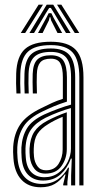

<svg xmlns="http://www.w3.org/2000/svg" viewBox="-20 -784 422 812"><path d="M315.5 0V-457Q315.5 -530 287.5 -561.6Q259.5 -593.2 195 -593.2Q128.2 -593.2 98.2 -565.4Q68.2 -537.5 66 -473Q64.5 -432.5 66.8 -388.8H49.5Q48.2 -411 48 -431.8Q47.8 -452.5 48.5 -473.8Q51.2 -545.5 85.4 -576.5Q119.5 -607.5 195 -607.5Q269 -607.5 301 -572.6Q333 -537.8 333 -457V0ZM280.8 0V-42L283.5 -113.2H279.8Q265.2 -73 236.2 -46.6Q207.2 -20.2 162 -20.5Q122.8 -20.5 98.8 -45Q74.8 -69.5 71.5 -117Q70.8 -129 70.4 -139.6Q70 -150.2 70.5 -160.2Q73.5 -207.8 94.2 -241.5Q115 -275.2 167 -299.8Q196.2 -313 226.9 -324.2Q257.5 -335.5 280.5 -341.5V-457Q280.5 -514.8 260.8 -539.6Q241 -564.5 195 -564.5Q146.5 -564.5 124.5 -543Q102.5 -521.5 100.8 -472Q99.5 -432.8 101.5 -388.8H84.2Q82 -434.5 83.5 -472.5Q85.5 -529.5 111.4 -554.2Q137.2 -579 195 -579Q250.2 -579 274.1 -550.8Q298 -522.5 298 -457V0ZM152 8Q100.5 8 70.8 -23.8Q41 -55.5 36.8 -114.2Q34.5 -143.5 35.8 -163.2Q39.2 -218.5 65.5 -257.5Q91.8 -296.5 154.8 -326.8Q181 -339.8 200.4 -348.8Q219.8 -357.8 245.8 -366V-457.2Q245.8 -495.8 235.2 -515.8Q224.8 -535.8 195 -535.8Q163.5 -535.8 150.1 -520Q136.8 -504.2 135.8 -470Q135.2 -456.8 135.2 -435.9Q135.2 -415 136.2 -388.8H118.8Q117.8 -417 117.8 -436.4Q117.8 -455.8 118.2 -471.5Q119.8 -514.5 138.1 -532.4Q156.5 -550.2 195 -550.2Q233.8 -550.2 248.4 -527.1Q263 -504 263 -457.2V-354.2Q233.8 -345.2 209.1 -334.9Q184.5 -324.5 160.8 -313Q103 -285.8 79.8 -249.2Q56.5 -212.8 53.2 -161.8Q52.5 -150.8 52.9 -139.5Q53.2 -128.2 54.2 -115.8Q58 -62.5 84.8 -34.4Q111.5 -6.2 157.2 -6.2Q197.8 -6.2 225 -25.8Q252.2 -45.2 268 -75H271.8L265 -14.5V0H247.5L247.2 -4.2L257.2 -46.2H254Q235.5 -20.2 211.5 -6.1Q187.5 8 152 8ZM167.8 -34.5Q202 -34.5 227.1 -52.9Q252.2 -71.2 266.1 -99.1Q280 -127 280 -155.2V-327Q256.2 -320.5 227.9 -309.8Q199.5 -299 173.2 -286.2Q131.5 -265.2 110.8 -235.6Q90 -206 87.8 -157Q87.2 -146.8 87.8 -137.4Q88.2 -128 89 -118.5Q91.8 -77 112.5 -55.8Q133.2 -34.5 167.8 -34.5ZM171.8 -49.8Q142.2 -49.8 126 -69.6Q109.8 -89.5 106.2 -119.8Q104.5 -140.8 105 -155.8Q107.2 -199.5 124.8 -226.4Q142.2 -253.2 179.2 -273Q197 -282.5 219.1 -292.2Q241.2 -302 262.5 -309.2V-153.5Q262.5 -113.8 240.1 -81.8Q217.8 -49.8 171.8 -49.8ZM174.2 -63.8Q210.2 -63.8 227.6 -90.8Q245 -117.8 245 -152.2V-290Q209.8 -275.5 185 -259.8Q152.8 -240.5 138.2 -217.5Q123.8 -194.5 122.8 -155.8Q122.5 -147.8 122.6 -139.1Q122.8 -130.5 123.8 -121.5Q126 -98 138.4 -80.9Q150.8 -63.8 174.2 -63.8ZM67.8 -644.5 143.2 -764.2H161.8L86.5 -644.5ZM104.5 -644.5 177.5 -764.2H205.2L278.5 -644.5H259L209.5 -727.5L195 -750.5H188L173.5 -727.5L124 -644.5ZM296.2 -644.5 221.2 -764.2H239.5L315.2 -644.5ZM140.8 -644.5 176.2 -709 185.8 -728.2H197.2L206.5 -709L242.8 -644.5H223.2L196 -698.2L193 -711.2H190L187 -698.2L160.2 -644.5Z"/></svg>

Font: Big Shoulders Inline Display SemiBold
Style: Regular
Weight: 600
Designer: Patric King
Foundry: XO Type Co
Version: Version 1.000